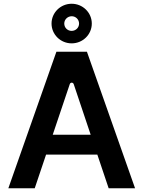

<svg xmlns="http://www.w3.org/2000/svg" viewBox="-20 -1003 764 1023"><path d="M361.9 -772C421.2 -772 469.1 -819.2 469.1 -877.5C469.1 -935.7 421.2 -983 361.9 -983C302.6 -983 254.6 -935.7 254.6 -877.5C254.6 -819.2 302.6 -772 361.9 -772ZM361.9 -916.5C384.2 -916.5 401.3 -898.8 401.3 -877.5C401.3 -855.8 384.2 -838.8 361.9 -838.4C339.5 -838.4 322.4 -855.8 322.4 -877.5C322.4 -898.8 339.8 -916.2 361.9 -916.5ZM558.9 0H699.6L443.2 -727.3H280.5L24.5 0H165.1L225.5 -179.3H498.6ZM261 -285.2 351.6 -554.3C355.1 -565.3 369.3 -565.3 372.9 -554.3L463.1 -285.2Z"/></svg>

Font: RA Gorm Semi Bold
Style: Regular
Weight: 600
Designer: Rasmus Andersson
Foundry: rsms
Version: Version 3.000;hotconv 1.0.109;makeotfexe 2.5.65596